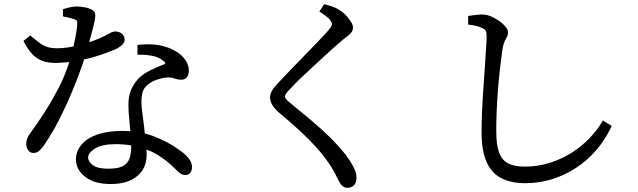

<svg xmlns="http://www.w3.org/2000/svg" viewBox="-20 -825 3040 915"><path d="M532 -138Q465 -138 432.5 -117Q400 -96 400 -75Q400 -54 423 -37.5Q446 -21 495.5 -21Q545 -21 567.5 -34.5Q590 -48 597.5 -70.5Q605 -93 605 -121V-132Q571 -138 532 -138ZM298 -598Q316 -601 331 -604L333 -617Q348 -685 348 -716Q348 -724 346.5 -726.5Q345 -729 335 -733Q313 -741 280 -747V-781Q319 -794 346 -794Q364 -794 385 -790Q406 -786 420 -777Q434 -770 434 -751Q434 -729 419 -676Q413 -655 405 -624Q456 -640 500 -665Q517 -675 529 -675Q549 -675 561.5 -663.5Q574 -652 574 -635.5Q574 -619 556 -606Q542 -595 528 -589Q514 -583 482.5 -571.5Q451 -560 412 -549Q397 -545 381 -542L369 -506Q312 -346 242 -217Q215 -169 188 -130Q179 -118 167.5 -107Q156 -96 139 -96Q122 -96 112 -112Q105 -125 105 -139Q105 -166 124 -190Q155 -232 192.5 -290Q230 -348 266 -419Q292 -472 310 -529Q261 -525 253 -525H245Q206 -525 179 -536Q152 -547 132.5 -568.5Q113 -590 96 -622L92 -630L124 -656Q153 -632 169 -620Q185 -608 204.5 -601.5Q224 -595 251 -595Q278 -595 298 -598ZM635 -564V-611Q665 -614 684 -614Q743 -614 788 -595.5Q833 -577 856.5 -548.5Q880 -520 880 -488Q880 -469 870.5 -457Q861 -445 843 -445Q832 -445 822 -448Q798 -456 784 -456Q756 -456 719 -442Q696 -433 680 -418Q664 -403 659 -384Q654 -365 654 -344Q654 -340 654 -336Q654 -320 658 -289L667 -220L670 -189Q696 -183 719 -173Q786 -146 829 -114Q895 -71 895 -29Q895 -14 888 -3Q880 9 863 9Q852 9 843 3.5Q834 -2 826 -9.5Q818 -17 810 -25Q777 -58 736 -84Q709 -101 678 -112Q679 -100 679 -89Q679 -23 633.5 14.5Q588 52 508 52Q428 52 385 17Q342 -18 342 -64Q342 -106 370 -137.5Q398 -169 447 -185Q496 -201 563 -201Q583 -201 601 -200Q599 -230 595.5 -262Q592 -294 592 -325Q592 -368 605.5 -398.5Q619 -429 644 -455Q667 -476 699 -491Q734 -508 758 -517Q767 -521 768 -523Q768 -529 756 -537Q737 -552 710 -558Q683 -564 654 -564Q650 -564 635 -564Z M1563 -794Q1597 -782 1624 -757Q1639 -741 1650.5 -724.5Q1662 -708 1662 -694.5Q1662 -681 1655.5 -672Q1649 -663 1638.5 -654.5Q1628 -646 1612 -634Q1569 -598 1507 -540Q1404 -446 1370 -409Q1349 -388 1343.5 -379.5Q1338 -371 1338 -365Q1338 -359 1345 -351Q1352 -343 1367 -331Q1420 -288 1465 -250Q1510 -212 1550 -173Q1590 -134 1627 -88Q1647 -62 1663 -32.5Q1679 -3 1679 21Q1679 51 1659 64Q1649 70 1635.5 70Q1622 70 1612 61.5Q1602 53 1597 42Q1589 28 1580 8Q1571 -11 1550 -43Q1514 -97 1458 -154Q1402 -211 1310 -288Q1267 -325 1267 -361Q1267 -388 1295 -418Q1311 -436 1336 -462Q1417 -546 1447 -577Q1496 -626 1541 -676Q1555 -692 1558.5 -698.5Q1562 -705 1562 -711.5Q1562 -718 1552.5 -730.5Q1543 -743 1511 -764L1502 -770L1525 -805Q1549 -799 1563 -794Z M2211 -708V-749Q2257 -756 2275 -756Q2301 -756 2322 -746Q2367 -725 2388 -699Q2401 -684 2401 -671Q2401 -658 2396 -649.5Q2391 -641 2386 -630.5Q2381 -620 2376 -599Q2345 -387 2345 -199Q2345 -136 2358 -99.5Q2371 -63 2400.5 -47Q2430 -31 2481 -31Q2545 -31 2602 -49.5Q2659 -68 2706.5 -98.5Q2754 -129 2789.5 -166.5Q2825 -204 2848 -242L2853 -251L2895 -225L2891 -216Q2832 -95 2725 -25Q2672 10 2611 29Q2550 48 2482.5 48Q2415 48 2368 23.5Q2321 -1 2298 -55Q2275 -109 2275 -194Q2275 -284 2284 -408Q2288 -463 2291 -512Q2294 -561 2296.5 -596.5Q2299 -632 2299 -651Q2299 -670 2295 -678Q2290 -689 2255 -700Q2238 -705 2211 -708Z"/></svg>

Font: Early Summer Mincho Screen
Style: Regular
Weight: 400
Designer: GuiWonder
Version: Version 1.002